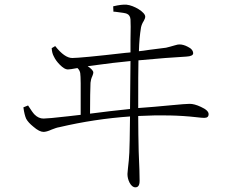

<svg xmlns="http://www.w3.org/2000/svg" viewBox="-20 -764 976 821"><path d="M559 37C571 37 577 28 577 9C577 -12 576 -54 573 -117C572 -164 571 -214 571 -268C666 -273 748 -271 818 -263C835 -261 847 -260 853 -260C866 -260 872 -265 872 -276C872 -287 861 -297 839 -307C820 -316 804 -320 791 -320C780 -320 754 -318 712 -314C661 -309 614 -305 571 -302C571 -405 571 -473 572 -506C655 -514 724 -519 777 -522C796 -523 806 -528 806 -536C806 -547 798 -557 783 -564C770 -571 758 -574 747 -574C743 -574 736 -573 727 -570C714 -566 702 -563 690 -560C683 -559 659 -556 619 -551C600 -548 585 -546 574 -545C575 -583 578 -617 583 -647C585 -656 589 -666 595 -675C599 -682 601 -688 601 -693C601 -712 553 -741 521 -744C508 -745 489 -743 464 -737L465 -714C468 -714 473 -714 478 -713C502 -710 517 -708 523 -705C532 -701 537 -693 538 -681C539 -668 539 -639 538 -594C538 -570 538 -552 538 -540C533 -539 526 -539 517 -538C387 -523 311 -516 289 -516C267 -516 243 -533 216 -567L201 -558C202 -543 205 -532 210 -523C216 -510 225 -498 236 -487C249 -474 260 -467 270 -467C276 -467 290 -469 311 -473C317 -468 321 -461 323 -452C324 -444 325 -429 325 -407V-273C313 -272 296 -270 273 -267C213 -260 177 -257 166 -257C152 -257 139 -263 128 -274C121 -281 113 -293 102 -310C101 -311 101 -312 100 -313L80 -305C83 -283 87 -267 92 -256C98 -245 108 -234 123 -222C140 -207 155 -200 166 -200C174 -200 186 -203 201 -210C214 -215 225 -219 233 -220C335 -244 436 -259 536 -266C535 -180 534 -128 533 -111C532 -90 530 -67 527 -43C526 -32 525 -24 525 -20C525 -7 528 5 534 17C541 30 549 37 559 37ZM365 -278C365 -341 366 -385 367 -410C368 -419 370 -429 375 -439C378 -446 379 -451 379 -454C379 -461 371 -470 355 -481C434 -492 495 -499 538 -503C538 -469 537 -401 536 -298C476 -292 419 -285 365 -278Z"/></svg>

Font: AllPunType ExtraLight
Style: Regular
Weight: 280
Version: 1.0